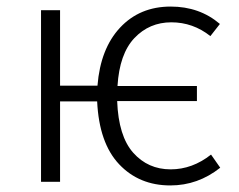

<svg xmlns="http://www.w3.org/2000/svg" viewBox="-20 -554 729 585"><path d="M499 11Q404 11 343 -53.5Q282 -118 276 -245H163V0H105V-523H163V-293H277Q286 -406 346 -470Q406 -534 500 -534Q588 -534 650 -481L621 -444Q568 -486 502 -486Q435 -486 389.5 -438Q344 -390 338 -292H580V-246H337Q341 -139 386 -88.5Q431 -38 500 -38Q566 -38 623 -83L651 -43Q583 11 499 11Z"/></svg>

Font: Trujillo Light
Style: Regular
Weight: 300
Designer: Fira Sans original fonts by bBox Type GmbH, Carrois Corporate GbR, & Edenspiekermann AG / Changes by Cristiano Sobral
Foundry: Fira Sans original fonts by bBox Type GmbH, Carrois Corporate GbR, & Edenspiekermann AG / Changes by Cristiano Sobral
Version: Version 4.301;July 28, 2020;FontCreator 13.0.0.2655 64-bit